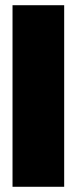

<svg xmlns="http://www.w3.org/2000/svg" viewBox="-20 -716 294 736"><path d="M226 -696V0H28V-696Z"/></svg>

Font: Fira Sans Extra Condensed Black
Style: Regular
Weight: 900
Width: 1
Designer: Carrois Corporate & Edenspiekermann AG
Foundry: Carrois Corporate GbR & Edenspiekermann AG
Version: Version 4.203